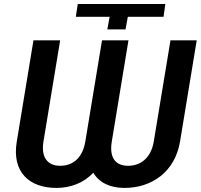

<svg xmlns="http://www.w3.org/2000/svg" viewBox="-20 -918 991 948"><path d="M521.3 -835.2 509.9 -772.7H599.8L611.2 -835.2H787.6L796.2 -898.4H364L354.4 -835.2ZM62.9 -219.5C37.6 -68.9 123.6 9.9 258.9 9.9C329.2 9.9 393.8 -15.3 440.7 -65C470.2 -15.3 524.9 9.9 594.5 9.9C728.7 9.9 844.1 -68.9 869 -219.5L951.3 -718.8H821.7L739.3 -219.5C726.2 -139.9 675.8 -99.4 612.6 -99.4C549.7 -99.4 518.8 -139.9 532 -219.5L614.3 -718.8H483.7L401.3 -219.5C388.1 -139.9 341.6 -99.4 276.6 -99.4C215.6 -99.4 181.5 -140.3 194.6 -219.5L277 -718.8H145.2Z"/></svg>

Font: Margiela Sans Semi Bold
Style: Italic
Weight: 600
Italic angle: -9.39999°
Designer: Stefan Endress, Andreas Faust
Version: Version 1.100;FEAKit 1.0